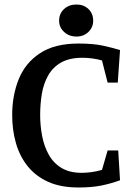

<svg xmlns="http://www.w3.org/2000/svg" viewBox="-20 -821 589 851"><path d="M328 10Q249 10 193.5 -15Q138 -40 102.5 -84.5Q67 -129 50.5 -187Q34 -245 34 -311Q34 -398 63 -470Q92 -542 157 -585Q222 -628 328 -628Q392 -628 434.5 -619Q477 -610 512 -599L502 -455H457L432 -553Q412 -559 389 -562Q366 -565 346 -565Q288 -565 251 -544Q214 -523 193.5 -486.5Q173 -450 165.5 -405Q158 -360 158 -311Q158 -265 166.5 -219.5Q175 -174 195.5 -136.5Q216 -99 252 -77Q288 -55 342 -55Q362 -55 385 -58Q408 -61 432 -68L457 -154H504L512 -22Q471 -7 428.5 1.5Q386 10 328 10ZM319 -659Q286 -659 264 -679.5Q242 -700 242 -729Q242 -761 264 -781Q286 -801 319 -801Q351 -801 372 -781Q393 -761 393 -729Q393 -700 372 -679.5Q351 -659 319 -659Z"/></svg>

Font: Manuale SemiBold
Style: Regular
Weight: 600
Version: Version 1.002